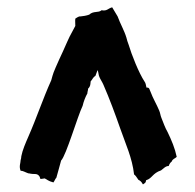

<svg xmlns="http://www.w3.org/2000/svg" viewBox="-20 -754 523 514"><path d="M35.2 -296.9C42 -296.9 46.9 -293 55.7 -290C59.6 -290 61.5 -288.1 74.2 -288.1C82 -288.1 86.9 -282.2 87.9 -275.4C88.9 -274.4 92.8 -275.4 99.6 -276.4C106.4 -273.4 108.4 -269.5 123 -265.6C126 -269.5 127.9 -275.4 130.9 -278.3C134.8 -293 139.6 -308.6 143.6 -324.2C157.2 -337.9 187.5 -442.4 201.2 -470.7C204.1 -483.4 209 -495.1 213.9 -503.9C213.9 -508.8 215.8 -511.7 215.8 -516.6C222.7 -523.4 221.7 -528.3 222.7 -536.1C227.5 -541 228.5 -546.9 235.4 -550.8L241.2 -566.4C244.1 -559.6 243.2 -554.7 246.1 -547.9C249 -541 253.9 -534.2 256.8 -527.3C273.4 -489.3 288.1 -449.2 301.8 -410.2C316.4 -368.2 334 -331.1 338.9 -287.1C341.8 -285.2 345.7 -280.3 350.6 -272.5C355.5 -270.5 359.4 -266.6 362.3 -260.7H363.3C368.2 -264.6 370.1 -263.7 371.1 -271.5C387.7 -276.4 387.7 -290 411.1 -297.9C418 -302.7 422.9 -309.6 431.6 -309.6C433.6 -315.4 436.5 -319.3 439.5 -321.3C442.4 -329.1 448.2 -329.1 453.1 -334C448.2 -357.4 439.5 -377.9 428.7 -400.4C421.9 -412.1 418 -423.8 412.1 -438.5C409.2 -445.3 409.2 -451.2 406.2 -458C399.4 -474.6 389.6 -490.2 382.8 -508.8C379.9 -513.7 380.9 -520.5 372.1 -519.5C371.1 -523.4 370.1 -532.2 367.2 -535.2C351.6 -558.6 332 -608.4 324.2 -634.8C321.3 -641.6 320.3 -646.5 318.4 -653.3C312.5 -672.9 301.8 -690.4 294.9 -710C291 -716.8 289.1 -719.7 280.3 -734.4C268.6 -731.4 266.6 -723.6 252 -726.6C243.2 -718.8 230.5 -725.6 218.8 -714.8C210.9 -711.9 203.1 -710.9 195.3 -710C193.4 -710.9 188.5 -709 181.6 -704.1C181.6 -700.2 180.7 -699.2 181.6 -684.6C179.7 -681.6 177.7 -676.8 173.8 -669.9C163.1 -651.4 157.2 -634.8 148.4 -616.2C141.6 -601.6 135.7 -588.9 128.9 -573.2C125 -564.5 122.1 -557.6 117.2 -539.1C94.7 -489.3 78.1 -438.5 55.7 -387.7C48.8 -372.1 40 -351.6 37.1 -335.9C37.1 -332 36.1 -328.1 35.2 -325.2C35.2 -317.4 30.3 -308.6 35.2 -296.9Z"/></svg>

Font: Caesar Dressing Cyrillic
Style: Regular
Weight: 400
Designer: Dathan Boardman
Foundry: Open Window
Version: Version 1.00;July 2, 2020;FontCreator 13.0.0.2642 64-bit